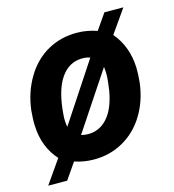

<svg xmlns="http://www.w3.org/2000/svg" viewBox="-101 -679 754 832"><g transform="rotate(-15 276.0 -262.5)"><path d="M26.9 -266.1Q36.6 -345.2 74.7 -408.9Q112.8 -472.7 172.6 -506.3Q232.4 -540 306.2 -539.1Q350.6 -538.6 394 -523.4L442.9 -593.8L527.8 -593.3L454.6 -488.8Q510.3 -423.3 514.6 -328.6Q515.6 -300.3 511.7 -259.8Q502 -180.7 464.4 -118.7Q426.8 -56.6 366.2 -22.5Q305.7 11.7 231.9 10.7Q189.5 10.3 148.4 -3.4L98.1 69.3L13.2 68.8L86.4 -36.1Q28.3 -100.1 24.4 -196.3Q22.9 -224.1 26.9 -266.1ZM156.2 -206.5Q154.3 -181.2 159.2 -156.2L333 -419.9Q317.4 -425.8 300.8 -425.8Q238.8 -426.8 201.2 -371.6Q163.6 -316.4 156.2 -206.5ZM381.8 -317.9Q383.3 -341.3 379.9 -365.7L207.5 -106.4Q222.2 -102.5 236.3 -102.1Q289.1 -101.1 325.2 -141.4Q361.3 -181.6 375 -259.8Q380.4 -296.9 381.8 -317.9Z"/></g></svg>

Font: TypoPRO Roboto
Style: Bold Italic
Weight: 700
Italic angle: -12°
Designer: Google
Version: Version 2.136; 2016